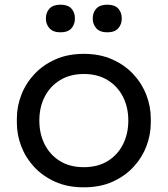

<svg xmlns="http://www.w3.org/2000/svg" viewBox="-20 -782 716 820"><path d="M338 18Q268 18 215 -6Q162 -30 125.5 -69.5Q89 -109 70.5 -158Q52 -207 52 -258V-276Q52 -327 71 -376.5Q90 -426 127 -465.5Q164 -505 217 -528.5Q270 -552 338 -552Q406 -552 459 -528.5Q512 -505 549 -465.5Q586 -426 605 -376.5Q624 -327 624 -276V-258Q624 -207 605.5 -158Q587 -109 550.5 -69.5Q514 -30 461 -6Q408 18 338 18ZM338 -68Q398 -68 440.5 -94.5Q483 -121 505.5 -166Q528 -211 528 -267Q528 -324 505 -369Q482 -414 439.5 -440Q397 -466 338 -466Q280 -466 237 -440Q194 -414 171 -369Q148 -324 148 -267Q148 -211 170.5 -166Q193 -121 235.5 -94.5Q278 -68 338 -68ZM238 -644Q207 -644 191.5 -661Q176 -678 176 -703Q176 -729 191.5 -745.5Q207 -762 238 -762Q270 -762 285 -745.5Q300 -729 300 -703Q300 -678 285 -661Q270 -644 238 -644ZM438 -644Q407 -644 391.5 -661Q376 -678 376 -703Q376 -729 391.5 -745.5Q407 -762 438 -762Q470 -762 485 -745.5Q500 -729 500 -703Q500 -678 485 -661Q470 -644 438 -644Z"/></svg>

Font: SVN-Sora Variable
Style: Regular
Weight: 400
Designer: Jonathan Barnbrook, Julián Moncada
Foundry: Barnbrook Fonts
Version: Version 2.000 - Viet hoa boi STYLEno.1 Fonts